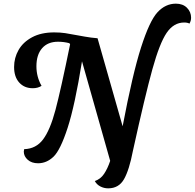

<svg xmlns="http://www.w3.org/2000/svg" viewBox="-20 -869 1064 1049"><path d="M1024 -772Q1024 -755 1015 -740Q1005 -746 986 -746Q929 -746 890.5 -689.5Q852 -633 812.5 -490.5Q773 -348 706 -44Q686 60 657.5 110Q629 160 571 160Q548 160 528 149.5Q508 139 498 120Q529 110 548.5 81Q568 52 582 10L428 -534Q389 -292 349.5 -170.5Q310 -49 272.5 -13Q235 23 188 23Q153 23 131.5 4Q110 -15 110 -41Q110 -46 112 -54Q177 -56 215.5 -107.5Q254 -159 283 -268Q312 -377 363 -627L359 -633Q329 -641 297 -641Q241 -641 210 -605.5Q179 -570 179 -507Q179 -449 207 -400Q187 -387 159 -387Q113 -387 85 -418Q57 -449 57 -503Q57 -553 81.5 -596Q106 -639 155.5 -665.5Q205 -692 276 -692Q309 -692 336 -688Q363 -684 404 -676Q410 -675 443 -669Q476 -663 513 -660L650 -179Q704 -464 750.5 -609.5Q797 -755 840.5 -802Q884 -849 941 -849Q979 -849 1001.5 -826.5Q1024 -804 1024 -772Z"/></svg>

Font: Sansita SW
Style: Italic
Weight: 400
Italic angle: -11°
Designer: Pablo Cosgaya
Foundry: Omnibus-Type
Version: Version 1.000